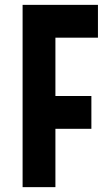

<svg xmlns="http://www.w3.org/2000/svg" viewBox="-20 -770 447 790"><path d="M73 0V-750H383V-615H208V-375H356V-240H208V0Z"/></svg>

Font: Mohave Light
Style: Bold
Weight: 700
Version: Version 2.003